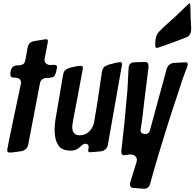

<svg xmlns="http://www.w3.org/2000/svg" viewBox="-20 -963 1217 1202"><path d="M40 -8Q25 -8 25 -24Q25 -32 68 -236L112 -444Q112 -477 70 -477Q58 -477 51.5 -480.5Q45 -484 45 -498Q45 -542 74 -552L81 -553Q106 -553 120.5 -559Q135 -565 139 -588L153 -666Q160 -699 191 -705L233 -712Q235 -713 236 -713Q237 -713 239 -713L256 -716Q259 -716 259 -716Q260 -716 262 -717H271Q280 -717 280 -705Q280 -699 279 -698L261 -603Q261 -600 260.5 -599Q260 -598 259.5 -595.5Q259 -593 259 -588Q259 -572 268 -566Q280 -556 296 -556Q311 -556 314 -557H321Q337 -557 337 -544Q337 -538 332 -516Q325 -485 311 -480Q297 -475 272 -475Q257 -475 245 -466.5Q233 -458 230 -441L157 -59Q149 -22 111 -16Q96 -14 75 -11Q54 -8 40 -8Z M542 -10Q532 -10 532 -22Q532 -27 533 -30Q534 -33 534.5 -36Q535 -39 535 -43Q535 -63 514 -63Q502 -63 488 -49L477 -40Q456 -20 423 -20Q365 -20 343.5 -55.5Q322 -91 322 -146Q322 -190 330 -231L375 -495Q378 -516 391.5 -526Q405 -536 426 -541Q441 -544 456 -547.5Q471 -551 487 -551Q499 -551 499 -535L467 -364Q432 -185 432 -170Q432 -116 479 -116Q514 -116 538 -139.5Q562 -163 569 -196Q589 -308 618 -512Q623 -544 645 -552Q653 -556 663 -559L699 -568Q701 -569 702 -569Q703 -569 708.5 -570.5Q714 -572 717.5 -572Q721 -572 726 -573Q731 -574 734 -574Q744 -574 744 -559L655 -55Q647 -22 614 -16Q560 -10 542 -10Z M965 -663H961Q952 -663 952 -681V-692Q952 -738 974 -763L1016 -804Q1082 -861 1146 -925Q1165 -943 1168 -943Q1171 -943 1172 -915.5Q1173 -888 1173.5 -859Q1174 -830 1177 -782Q1177 -745 1150 -730L1151 -731Q1091 -707 1029 -685Q967 -663 965 -663ZM883 219 811 213Q794 211 794 192L795 180L834 54Q837 44 837 37Q837 26 827.5 15Q818 4 791 4L754 9Q741 9 739 -14Q739 -19 759 -193L778 -403L785 -538Q788 -570 817 -573L888 -575Q900 -575 905 -568Q910 -561 910 -544Q906 -505 884 -335L875 -257Q869 -203 860 -149Q860 -124 889 -124Q913 -124 918 -145L1023 -530Q1034 -565 1067 -569L1143 -573Q1155 -573 1155 -561Q1155 -555 1153 -549V-548L1126 -476L1045 -230Q961 35 921 184Q917 202 906 210.5Q895 219 883 219Z"/></svg>

Font: Bangerz
Style: Regular
Weight: 400
Designer: vernon adams
Foundry: Vernon Adams
Version: Version 2.10;February 7, 2025;FontCreator 13.0.0.2683 64-bit